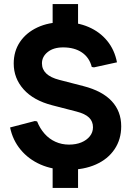

<svg xmlns="http://www.w3.org/2000/svg" viewBox="-20 -826 661 952"><path d="M241 106V-70H367V106ZM241 -641V-806H367V-641ZM316 16Q241 16 181.5 -10Q122 -36 82.5 -83.5Q43 -131 30 -194L153 -226L164 -224Q178 -189 201 -163Q224 -137 255 -123Q286 -109 322 -109Q357 -109 383.5 -120Q410 -131 425.5 -150.5Q441 -170 441 -195Q441 -224 421.5 -243Q402 -262 359 -273L239 -304Q146 -328 97 -383Q48 -438 48 -511Q48 -572 79 -618Q110 -664 165.5 -690Q221 -716 294 -716Q364 -716 419.5 -692Q475 -668 511.5 -623.5Q548 -579 560 -517L446 -492L435 -494Q423 -541 386 -566Q349 -591 293 -591Q245 -591 216.5 -568Q188 -545 188 -512Q188 -482 209.5 -461.5Q231 -441 274 -430L394 -399Q487 -375 534 -324.5Q581 -274 581 -200Q581 -135 548 -86Q515 -37 455.5 -10.5Q396 16 316 16Z"/></svg>

Font: Fustat ExtraBold
Style: Regular
Weight: 800
Designer: Mohamed Gaber, Khaled Hosny, Laura Garcia Mut
Foundry: Kief Type Foundry, Alif Type Foundry, Hard Type Foundry
Version: Version 1.007